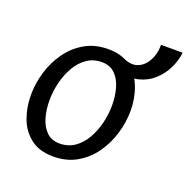

<svg xmlns="http://www.w3.org/2000/svg" viewBox="-112 -706 813 827"><g transform="rotate(20 294.0 -292.5)"><path d="M216 13Q153 13 113 -17.5Q73 -48 54.5 -97.5Q36 -147 36 -204Q36 -257 52 -310Q68 -363 99 -406.5Q130 -450 176 -476.5Q222 -503 283 -503Q346 -503 385.5 -472.5Q425 -442 444 -392.5Q463 -343 463 -286Q463 -233 447 -180Q431 -127 400 -83.5Q369 -40 323 -13.5Q277 13 216 13ZM223 -49Q262 -49 291.5 -69.5Q321 -90 340.5 -124Q360 -158 370 -199Q380 -240 380 -281Q380 -323 369.5 -359.5Q359 -396 336 -418.5Q313 -441 276 -441Q237 -441 207.5 -420.5Q178 -400 158.5 -366Q139 -332 129 -291Q119 -250 119 -209Q119 -167 129.5 -130.5Q140 -94 163 -71.5Q186 -49 223 -49ZM364 -486Q399 -471 427 -482.5Q455 -494 472 -525Q489 -556 489 -598H588Q584 -561 566.5 -525Q549 -489 519 -462Q489 -435 448 -425Q407 -415 356 -428Z"/></g></svg>

Font: Rosario Light
Style: Italic
Weight: 300
Italic angle: -8.05°
Designer: Hector Gatti
Foundry: Omnibus Type
Version: Version 1.101; ttfautohint (v1.8.1.43-b0c9)